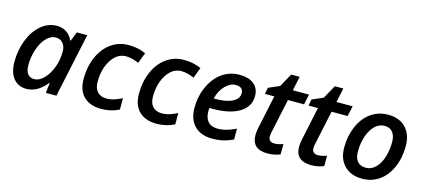

<svg xmlns="http://www.w3.org/2000/svg" viewBox="-54 -1106 3451 1561"><g transform="rotate(15 1671.5 -325.0)"><path d="M194.8 9.8Q126 9.8 85.9 -39.8Q45.9 -89.4 45.9 -179.2Q45.9 -277.8 79.8 -363.8Q113.8 -449.7 173.3 -499.8Q232.9 -549.8 304.2 -549.8Q351.6 -549.8 385.7 -527.6Q419.9 -505.4 439 -462.9H443.8L474.1 -540H562L446.8 0H357.9L368.2 -85.9H365.2Q288.1 9.8 194.8 9.8ZM236.8 -83Q276.9 -83 315.4 -120.8Q354 -158.7 378.9 -222.2Q403.8 -285.6 403.8 -360.8Q403.8 -403.8 380.9 -429.9Q357.9 -456.1 320.8 -456.1Q279.3 -456.1 242.7 -418.5Q206.1 -380.9 184.1 -316.2Q162.1 -251.5 162.1 -182.1Q162.1 -132.3 181.9 -107.7Q201.7 -83 236.8 -83Z M826.2 9.8Q730.5 9.8 677.7 -42Q625 -93.8 625 -189.9Q625 -291 660.9 -373.8Q696.8 -456.5 761.7 -503.2Q826.7 -549.8 909.2 -549.8Q989.3 -549.8 1054.2 -520L1020 -430.2Q960.4 -456.1 912.1 -456.1Q838.9 -456.1 790 -381.1Q741.2 -306.2 741.2 -195.8Q741.2 -141.6 768.6 -112.3Q795.9 -83 844.2 -83Q880.4 -83 911.9 -93.8Q943.4 -104.5 975.1 -120.1V-24.9Q906.7 9.8 826.2 9.8Z M1292 9.8Q1196.3 9.8 1143.6 -42Q1090.8 -93.8 1090.8 -189.9Q1090.8 -291 1126.7 -373.8Q1162.6 -456.5 1227.5 -503.2Q1292.5 -549.8 1375 -549.8Q1455.1 -549.8 1520 -520L1485.8 -430.2Q1426.3 -456.1 1377.9 -456.1Q1304.7 -456.1 1255.9 -381.1Q1207 -306.2 1207 -195.8Q1207 -141.6 1234.4 -112.3Q1261.7 -83 1310.1 -83Q1346.2 -83 1377.7 -93.8Q1409.2 -104.5 1440.9 -120.1V-24.9Q1372.6 9.8 1292 9.8Z M1835 -461.9Q1788.1 -461.9 1746.8 -419.9Q1705.6 -377.9 1687.5 -309.1H1701.7Q1793.5 -309.1 1845.2 -335.2Q1897 -361.3 1897 -409.2Q1897 -434.1 1881.3 -448Q1865.7 -461.9 1835 -461.9ZM1760.7 9.8Q1664.6 9.8 1610.6 -44.4Q1556.6 -98.6 1556.6 -195.8Q1556.6 -292.5 1594.5 -375.7Q1632.3 -459 1697 -504.4Q1761.7 -549.8 1841.8 -549.8Q1920.4 -549.8 1964.1 -514.4Q2007.8 -479 2007.8 -414.1Q2007.8 -325.2 1926.5 -275.1Q1845.2 -225.1 1694.8 -225.1H1673.8L1672.9 -210V-195.8Q1672.9 -141.6 1700.4 -110.8Q1728 -80.1 1782.7 -80.1Q1817.9 -80.1 1852.5 -89.4Q1887.2 -98.6 1934.6 -121.1V-29.8Q1887.7 -8.3 1848.4 0.7Q1809.1 9.8 1760.7 9.8Z M2257.8 -83Q2291 -83 2331.5 -98.1V-11.2Q2314.5 -2.9 2285.2 3.4Q2255.9 9.8 2226.6 9.8Q2092.8 9.8 2092.8 -110.8Q2092.8 -138.7 2100.6 -174.8L2159.7 -453.1H2080.6L2090.8 -506.8L2183.6 -546.9L2246.6 -660.2H2317.9L2292.5 -540H2428.7L2409.7 -453.1H2274.4L2214.8 -173.8Q2208.5 -147 2208.5 -128.9Q2208.5 -107.9 2220.7 -95.5Q2232.9 -83 2257.8 -83Z M2625 -83Q2658.2 -83 2698.7 -98.1V-11.2Q2681.6 -2.9 2652.3 3.4Q2623 9.8 2593.8 9.8Q2460 9.8 2460 -110.8Q2460 -138.7 2467.8 -174.8L2526.9 -453.1H2447.8L2458 -506.8L2550.8 -546.9L2613.8 -660.2H2685.1L2659.7 -540H2795.9L2776.9 -453.1H2641.6L2582 -173.8Q2575.7 -147 2575.7 -128.9Q2575.7 -107.9 2587.9 -95.5Q2600.1 -83 2625 -83Z M3181.2 -342.8Q3181.2 -395 3157.2 -424.6Q3133.3 -454.1 3088.9 -454.1Q3043.5 -454.1 3007.6 -419.2Q2971.7 -384.3 2951.9 -324.5Q2932.1 -264.6 2932.1 -196.8Q2932.1 -142.6 2956.3 -113.8Q2980.5 -85 3027.8 -85Q3071.8 -85 3106.9 -118.2Q3142.1 -151.4 3161.6 -211.2Q3181.2 -271 3181.2 -342.8ZM3296.9 -337.9Q3296.9 -239.3 3261.2 -158.4Q3225.6 -77.6 3163.3 -34.4Q3101.1 8.8 3020 8.8Q2926.3 8.8 2871.1 -47.1Q2815.9 -103 2815.9 -199.2Q2815.9 -296.4 2850.8 -377.4Q2885.7 -458.5 2948.7 -503.7Q3011.7 -548.8 3094.2 -548.8Q3189.5 -548.8 3243.2 -492.2Q3296.9 -435.5 3296.9 -337.9Z"/></g></svg>

Font: Open Sans Semibold
Style: Italic
Weight: 600
Italic angle: -12°
Foundry: Ascender Corporation
Version: Version 1.10